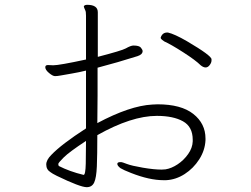

<svg xmlns="http://www.w3.org/2000/svg" viewBox="-20 -758 1040 797"><path d="M612 -324Q519 -319 384 -247Q385 -303 385 -361Q385 -419 385 -477Q469 -499 551 -525Q572 -532 572 -546Q572 -551 565 -560Q558 -569 534 -569Q523 -569 502 -557Q486 -548 386 -522V-707Q386 -738 342 -738Q331 -738 328 -732V-731Q328 -728 334 -715Q337 -710 337 -693V-511Q226 -487 201 -487L179 -488Q168 -488 168 -479Q168 -468 183.5 -455Q199 -442 208.5 -442Q218 -442 234 -445Q250 -448 279.5 -453Q309 -458 337 -465V-225Q235 -159 193 -115Q172 -94 172 -75Q172 -54 190 -43Q196 -38 216 -28Q313 19 340 19Q362 19 371 -0.5Q380 -20 382 -67Q384 -114 384 -197Q526 -277 631 -277Q699 -277 739.5 -254.5Q780 -232 780 -178V-171Q779 -144 761 -118.5Q743 -93 717.5 -76Q692 -59 667 -55L651 -54Q619 -54 572.5 -62Q526 -70 506.5 -77.5Q487 -85 484 -85H479Q467 -85 467 -77.5Q467 -70 480 -60Q493 -52 524 -40Q600 -10 659 -10H669Q710 -12 746.5 -35.5Q783 -59 807 -96.5Q831 -134 833 -176V-183Q833 -245 782.5 -285Q732 -325 634 -325ZM647 -602Q647 -597 652.5 -593Q658 -589 662 -586Q689 -574 740.5 -541Q792 -508 813 -487Q824 -478 833.5 -478Q843 -478 850.5 -488Q858 -498 858 -507V-512Q858 -527 756 -587Q704 -617 677 -623H674Q654 -623 647 -602ZM337 -173Q337 -126 336 -79Q335 -32 327 -32Q269 -46 224 -69Q222 -73 222 -77.5Q222 -82 244.5 -104.5Q267 -127 337 -173Z"/></svg>

Font: LXGW WenKai Mono TC Light
Style: Regular
Weight: 300
Designer: LXGW / Fontworks Inc.
Foundry: LXGW / Fontworks Inc.
Version: Version 1.330